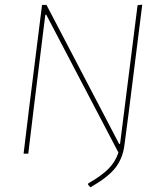

<svg xmlns="http://www.w3.org/2000/svg" viewBox="-20 -658 688 822"><path d="M589 -638 531 -176 513 -39Q506 20 473.5 61Q441 102 367 144L357 133L358 127Q416 94 445.5 63.5Q475 33 487 -5L178 -595H174L125 -199L101 0H81L104 -190L160 -637H179L490 -42H494L569 -636Z"/></svg>

Font: Alegreya Sans SC Thin
Style: Italic
Weight: 100
Italic angle: -7°
Designer: Juan Pablo del Peral
Foundry: Huerta Tipografica
Version: Version 2.007